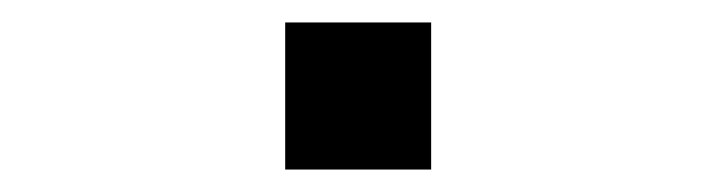

<svg xmlns="http://www.w3.org/2000/svg" viewBox="-20 -151 640 171"><path d="M364 -131V0H234V-131Z"/></svg>

Font: iA Writer Quattro V
Style: Regular
Weight: 400
Designer: Mike Abbink, Paul van der Laan, Pieter van Rosmalen, Oliver Reichenstein
Foundry: Information Architects Inc.
Version: Version 2.000